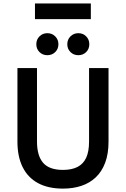

<svg xmlns="http://www.w3.org/2000/svg" viewBox="-20 -1102 744 1134"><path d="M352 12Q264.5 12 204.5 -20.5Q144.5 -53 113.8 -115Q83 -177 83 -266V-700H198.5V-266Q198.5 -182 234.8 -140.2Q271 -98.5 352 -98.5Q403.5 -98.5 437.8 -116Q472 -133.5 489 -170.2Q506 -207 506 -266V-700H621V-266Q621 -193.5 601.2 -141Q581.5 -88.5 545.5 -54.5Q509.5 -20.5 460.2 -4.2Q411 12 352 12ZM442.5 -776Q415 -776 396.2 -794.5Q377.5 -813 377.5 -841Q377.5 -868.5 396.2 -887.2Q415 -906 442.5 -906Q470.5 -906 489 -887.2Q507.5 -868.5 507.5 -841Q507.5 -813 489 -794.5Q470.5 -776 442.5 -776ZM259.5 -776Q232 -776 213.2 -794.5Q194.5 -813 194.5 -841Q194.5 -868.5 213.2 -887.2Q232 -906 259.5 -906Q287.5 -906 306.2 -887.2Q325 -868.5 325 -841Q325 -813 306.2 -794.5Q287.5 -776 259.5 -776ZM186.5 -989V-1081.5H516.5V-989Z"/></svg>

Font: Overpass SemiBold
Style: Regular
Weight: 600
Designer: Delve Withrington, Dave Bailey, Thomas Jockin
Foundry: Delve Fonts LLC
Version: Version 4.000